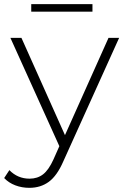

<svg xmlns="http://www.w3.org/2000/svg" viewBox="-47 -704 595 922"><path d="M525 -522 257 71Q227 140 187.5 169Q148 198 94 198Q58 198 26.5 186Q-5 174 -27 151L-2 113Q38 154 95 154Q133 154 160 133Q187 112 210 61L238 -2L3 -522H56L265 -55L474 -522ZM103 -684H397V-648H103Z"/></svg>

Font: Montserrat Atlas Light
Style: Regular
Weight: 300
Designer: Julieta Ulanovsky
Foundry: Julieta Ulanovsky
Version: Version 7.200